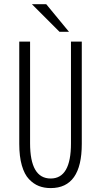

<svg xmlns="http://www.w3.org/2000/svg" viewBox="-20 -902 490 932"><path d="M315 -747.5H269L135 -881.5H204.5ZM226 11Q194.5 11 168.8 1Q143 -9 120.8 -32.2Q98.5 -55.5 86 -99Q73.5 -142.5 73.5 -203.5V-700H126V-207Q126 -35.5 226 -35.5Q324.5 -35.5 324.5 -205.5V-700H377V-203.5Q377 11 226 11Z"/></svg>

Font: League Mono Condensed UltraLight
Style: Regular
Weight: 200
Width: 1
Designer: Tyler Finck
Foundry: The League of Moveable Type / Tyler Finck
Version: Version 2.210